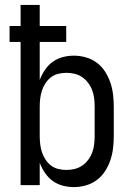

<svg xmlns="http://www.w3.org/2000/svg" viewBox="-20 -755 540 783"><path d="M281 8Q258 8 235.5 2Q213 -4 194.5 -17.5Q176 -31 163 -50.5Q150 -70 142 -91V0H64V-584H19V-649H64V-735H142V-649H250V-584H142V-429Q150 -450 163 -469.5Q176 -489 194.5 -502.5Q213 -516 235.5 -522Q258 -528 281 -528Q306 -528 330.5 -521Q355 -514 375 -499Q395 -484 408.5 -463Q422 -442 430 -418.5Q438 -395 441 -370Q444 -345 444 -320V-200Q444 -175 441 -150Q438 -125 430 -101.5Q422 -78 408.5 -57Q395 -36 375 -21Q355 -6 330.5 1Q306 8 281 8ZM251 -62Q268 -62 284.5 -66Q301 -70 315 -79.5Q329 -89 339.5 -103Q350 -117 356 -133Q362 -149 364 -166Q366 -183 366 -200V-320Q366 -337 364 -354Q362 -371 356 -387Q350 -403 339.5 -417Q329 -431 315 -440.5Q301 -450 284.5 -454Q268 -458 251 -458Q234 -458 217.5 -454Q201 -450 188 -440Q175 -430 165.5 -415.5Q156 -401 151 -385.5Q146 -370 144 -353.5Q142 -337 142 -320V-200Q142 -183 144 -166.5Q146 -150 151 -134.5Q156 -119 165.5 -104.5Q175 -90 188 -80Q201 -70 217.5 -66Q234 -62 251 -62Z"/></svg>

Font: Zed Mono
Style: Regular
Weight: 400
Monospace: yes
Designer: Belleve Invis
Foundry: Belleve Invis
Version: Version 1.0.0; ttfautohint (v1.8.4)